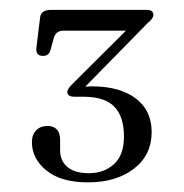

<svg xmlns="http://www.w3.org/2000/svg" viewBox="-20 -720 371 388"><path d="M286.5 -453Q286.5 -407 250.8 -379.2Q215 -351.5 158 -351.5Q103 -351.5 73.8 -375.5Q44.5 -399.5 44.5 -432.5Q44.5 -448 53.2 -456.8Q62 -465.5 75.5 -465.5Q101.5 -465.5 101.5 -436.5V-416Q101.5 -395 116.2 -382.5Q131 -370 160 -370Q190 -370 210.2 -388.2Q230.5 -406.5 230.5 -444Q230.5 -484.5 211 -504.5Q191.5 -524.5 149 -524.5H131Q116 -524.5 116 -534Q116 -540.5 127.5 -551.5L234.5 -658H108.5Q93 -658 89 -644L82 -619Q79 -607 67 -607Q52 -607 53.5 -623L61 -684.5Q62.5 -700 83 -700H277Q290 -700 290 -689.5Q290 -683 277.5 -672.5L152.5 -545Q159 -545.5 165.5 -545.5Q222 -545.5 254.2 -521.2Q286.5 -497 286.5 -453Z"/></svg>

Font: Fraunces 9pt Light
Style: Regular
Weight: 300
Version: Version 1.000;[0bf87f6ff]